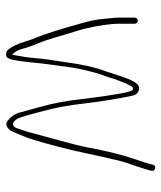

<svg xmlns="http://www.w3.org/2000/svg" viewBox="30 -575 527 627"><g transform="rotate(90 293.5 -261.5)"><path d="M47.5 -448C44.8 -448 42.5 -447 40.5 -445C38.5 -443 37.5 -440.7 37.5 -438V-388C37.5 -380 38 -371.5 39 -362.5C40 -353.5 40.8 -345 41.5 -337C43.3 -315.2 48 -291.6 55.5 -266C58.8 -254.7 62 -243.3 65 -232C68 -220.7 73.8 -201.5 82.3 -174.5C90.9 -147.5 97.1 -129.7 101 -121C104 -114.3 106.8 -107 109.5 -99L116.5 -78C118.7 -69.1 122.9 -58.3 129 -45.5C132.7 -37.8 136.8 -31.2 141.5 -25.5C146.2 -19.8 153 -17.3 160.9 -18C167.6 -18.7 172.5 -26.2 175.5 -40.6C178.4 -55 181.1 -73.7 183.4 -96.5C184.6 -108.8 185.9 -121 187.1 -133C188.4 -145 189.9 -156.7 191.6 -168C193.4 -179.3 195.8 -197 198.9 -221.1C202 -245.2 208.1 -274 217.1 -307.5C219.4 -315.8 222.1 -324.5 225.4 -333.5C228.6 -342.5 231.3 -349.8 233.3 -355.5C235.3 -361.2 237 -367 238.5 -373L246.4 -394C249.6 -402.7 254.8 -414 261.8 -428C265.1 -432.5 269.1 -433.5 273.8 -431C280.5 -426.5 290.2 -373.2 303 -271C308.1 -219.2 317.1 -170.8 330 -126C332.5 -117.3 334.8 -109 336.8 -101C338.8 -93 340.9 -85.5 343.1 -78.5C345.4 -71.5 347 -65.3 348 -60C353.3 -44 362.1 -31.7 374.3 -23C381.8 -17.7 388.9 -17.3 395.6 -22C402.4 -26.7 407.3 -32.7 410.3 -40L423.3 -71.2C430.4 -85.4 442.3 -124.5 459.2 -188.5C464.2 -207.5 468.5 -225 472.2 -241C475.8 -257 479.3 -273 482.7 -289C486 -305 489.3 -320.3 492.7 -335C496 -349.7 499.2 -363.3 502.2 -376C505.2 -388.7 508.3 -400.2 511.7 -410.5C515 -420.8 518.2 -430.3 521.2 -439C524.2 -447.7 526.8 -455.7 529.2 -463L537.7 -492C539 -498.7 536.5 -502.8 530.2 -504.5C523.8 -506.2 519.7 -503.7 517.7 -497C514.6 -483.1 508.4 -463 499.2 -436.6C494.2 -422.3 488.7 -403.8 482.7 -381C479.3 -368.3 476 -354.5 472.7 -339.5C469.3 -324.5 466.2 -309 463.2 -293C460.2 -277 456.7 -261.2 452.7 -245.5C448.7 -229.8 444.2 -212.7 439.2 -194C434.2 -175.3 429.2 -157.2 424.2 -139.5C419.2 -121.8 415.6 -107.8 412.9 -97.5C410.1 -87.2 407.4 -78.2 404.6 -70.5C401.9 -62.8 399.5 -56 397.5 -50C392.1 -39.3 385.1 -37.3 376.5 -44.1C370.4 -48.9 365.7 -57 362.3 -68.5L357 -86C355 -92.7 353 -99.8 351 -107.5C349 -115.2 346.8 -123.7 344.3 -133C332.3 -174.4 323.3 -222.9 317.3 -278.5C315.2 -296.8 311.6 -322.5 306.4 -355.5C304.6 -366.5 302.1 -380.8 298.9 -398.5C295.6 -416.2 293.1 -428.2 291.4 -434.5C289.6 -440.8 285.8 -445.7 279.8 -449C273.8 -452.3 268.1 -453.2 262.9 -451.5C252.2 -448.1 241.4 -429.9 230.6 -397C228.9 -391.7 227 -386.2 225 -380.5C223 -374.8 221.1 -369.2 219.4 -363.5C217.6 -357.8 215.3 -350.7 212.3 -342C199.9 -309 190.3 -266.5 183.4 -214.5C181.1 -197.5 179 -183.2 177 -171.5C175 -159.8 173.4 -147.8 172.1 -135.5C170.9 -123.2 169.6 -111 168.4 -99C167.1 -87 165.3 -74.1 162.8 -60.4C160.3 -46.6 159 -39.2 159 -38C158 -38 155 -41 150.1 -47C145.2 -52.9 140.4 -65.6 135.5 -85L128.5 -105C125.2 -113.7 121.4 -123.1 117.2 -133.3C112.9 -143.5 102 -178.4 84.5 -238C81.2 -249.3 77.8 -260.3 74.5 -271C63.2 -319.2 57.5 -358.2 57.5 -388V-438C57.5 -440.7 56.5 -443 54.5 -445C52.5 -447 50.2 -448 47.5 -448Z"/></g></svg>

Font: Proton
Style: RgCnd
Weight: 500
Version: Version 1.017